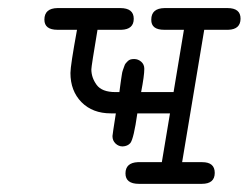

<svg xmlns="http://www.w3.org/2000/svg" viewBox="-20 -451 610 471"><path d="M88.9 -402.8Q88.9 -430.7 121.1 -431.2H274.9Q308.1 -431.2 308.1 -405Q308.1 -378.9 277.8 -377.9H219.2Q204.1 -288.1 204.1 -280.8Q204.1 -260.7 217 -242.9Q230 -225.1 263.2 -225.1H272.9Q273.9 -231 274.9 -240.5Q275.9 -250 276.9 -254.9Q277.8 -259.8 278.8 -267.3Q279.8 -274.9 281.5 -279.1Q283.2 -283.2 284.7 -288.1Q286.1 -293 288.6 -295.9Q291 -298.8 293.9 -301.5Q296.9 -304.2 300.5 -305.2Q304.2 -306.2 309.1 -306.2Q318.8 -306.2 326.4 -299.6Q334 -293 334 -282.2Q334 -265.1 326.2 -225.1H405.8L431.2 -377.9H382.8Q350.6 -377.9 351.1 -402.8Q351.1 -430.7 383.8 -431.2H538.1Q570.3 -431.2 570.1 -405Q569.8 -378.9 540 -377.9H481L426.8 -53.2H476.1Q506.8 -53.2 506.8 -26.9Q506.8 0 475.1 0H320.8Q287.6 0 287.8 -25.9Q288.1 -51.8 317.9 -53.2H377L397 -172.9H316.9Q308.1 -110.8 299.8 -100.1Q293 -92.3 280.8 -91.8Q271 -91.8 263.4 -98.9Q255.9 -106 255.9 -117.2Q255.9 -120.1 264.2 -172.9H252Q207 -172.9 179.9 -200.4Q152.8 -228 152.8 -272Q152.8 -290 168.9 -377.9H121.1Q88.9 -377.9 88.9 -402.8Z"/></svg>

Font: CMU Typewriter Text
Style: LightOblique
Weight: 200
Italic angle: -9.46001°
Version: Version 0.7.0